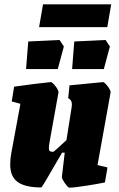

<svg xmlns="http://www.w3.org/2000/svg" viewBox="-20 -855 549 884"><path d="M489 -428 429 -95 475 -84 463 -15Q430 -8 374.5 0.5Q319 9 300 9Q293 9 278.5 -12Q264 -33 265 -41L278 -152H266Q247 -120 244 -115Q174 8 170 8Q96 8 61.5 -17Q27 -42 27 -97Q27 -125 32 -150L74 -377L34 -388L45 -456Q86 -462 138.5 -468.5Q191 -475 214 -477Q221 -477 236 -457.5Q251 -438 249 -428L210 -211Q205 -184 205 -173Q205 -163 209.5 -159.5Q214 -156 225 -156Q227 -156 246 -173Q265 -190 286 -210L310 -362Q311 -367 311 -374Q311 -395 294 -403L300 -462L454 -477Q461 -477 476 -457.5Q491 -438 489 -428ZM110 -664 254 -671 274 -641 246 -537H100ZM322 -664 466 -671 486 -641 458 -537H312ZM178 -835H492L474 -730H160Z"/></svg>

Font: Grenze Black
Style: Italic
Weight: 900
Italic angle: -10°
Designer: Renata Polastri
Foundry: Omnibus-Type
Version: Version 1.002; ttfautohint (v1.8)